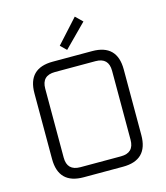

<svg xmlns="http://www.w3.org/2000/svg" viewBox="-130 -1007 958 1107"><g transform="rotate(-15 349.0 -454.0)"><path d="M82 -149V-541Q82 -690 231 -690H466Q615 -690 615 -541V-149Q615 0 466 0H231Q82 0 82 -149ZM149 -139Q149 -61 228 -61H470Q548 -61 548 -139V-551Q548 -629 470 -629H228Q149 -629 149 -551ZM294 -768 421 -908 462 -868 329 -734Z"/></g></svg>

Font: Oxanium ExtraLight Light
Style: Regular
Weight: 300
Version: Version 2.000